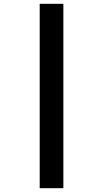

<svg xmlns="http://www.w3.org/2000/svg" viewBox="-20 -843 540 1006"><path d="M188 143V-823H312V143Z"/></svg>

Font: Iosevka Slab Extrabold
Style: Regular
Weight: 800
Monospace: yes
Designer: Belleve Invis
Foundry: Belleve Invis
Version: Version 11.1.1; ttfautohint (v1.8.3)